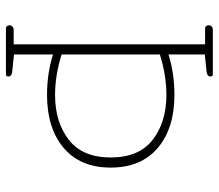

<svg xmlns="http://www.w3.org/2000/svg" viewBox="-65 -670 735 645"><g transform="rotate(90 302.5 -347.5)"><path d="M65 -12Q65 -18 69.5 -22Q74 -26 83 -26H129V-669H74Q70 -669 67.5 -672.5Q65 -676 65 -681Q65 -695 82 -695H230Q237 -695 237 -687Q237 -676 221 -674L163 -668V-546Q227 -566 299 -566Q411 -566 477 -510Q543 -454 543 -352Q543 -250 477 -194Q411 -138 299 -138Q227 -138 163 -158V-27L221 -21Q237 -19 237 -8Q237 0 230 0H74Q70 0 67.5 -3.5Q65 -7 65 -12ZM509 -352Q509 -447 449.5 -493Q390 -539 299 -539Q233 -539 163 -517V-187Q233 -165 299 -165Q390 -165 449.5 -211Q509 -257 509 -352Z"/></g></svg>

Font: Maitree ExtraLight
Style: Regular
Weight: 250
Designer: CadsonDemak Team
Foundry: CadsonDemak
Version: Version 1.002